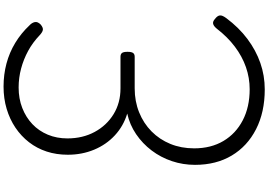

<svg xmlns="http://www.w3.org/2000/svg" viewBox="-235 -1258 1512 1082"><g transform="rotate(-90 521.0 -717.0)"><path d="M558 19Q430 19 334 -30Q238 -79 185.5 -167Q133 -255 133 -374Q133 -442 154 -504.5Q175 -567 214 -618.5Q253 -670 306 -706Q359 -742 422 -756Q352 -777 299.5 -825.5Q247 -874 218.5 -942.5Q190 -1011 190 -1091Q190 -1155 208 -1210Q226 -1265 260.5 -1309.5Q295 -1354 342.5 -1386Q390 -1418 448.5 -1435.5Q507 -1453 574 -1453Q642 -1453 704 -1436.5Q766 -1420 820.5 -1387Q875 -1354 920 -1306Q934 -1293 937.5 -1277Q941 -1261 924 -1244Q906 -1229 893 -1231.5Q880 -1234 863 -1250Q822 -1289 775 -1314.5Q728 -1340 676 -1354Q624 -1368 569 -1368Q506 -1368 453.5 -1347.5Q401 -1327 362.5 -1290.5Q324 -1254 303 -1203.5Q282 -1153 282 -1093Q282 -1007 318.5 -939.5Q355 -872 418.5 -833Q482 -794 564 -794H742Q757 -794 763.5 -785.5Q770 -777 770 -754Q770 -732 763.5 -723Q757 -714 742 -714H564Q491 -714 429 -689Q367 -664 321.5 -619Q276 -574 251 -513Q226 -452 226 -379Q226 -284 267.5 -214Q309 -144 384 -105Q459 -66 559 -66Q623 -66 683.5 -87Q744 -108 799 -149.5Q854 -191 901 -252Q915 -269 928 -272Q941 -275 956 -261Q973 -248 975 -234.5Q977 -221 960 -198Q907 -127 843 -79Q779 -31 707.5 -6Q636 19 558 19Z"/></g></svg>

Font: Playwrite ID
Style: Regular
Weight: 400
Designer: Veronika Burian, José Scaglione
Foundry: TypeTogether
Version: Version 1.002